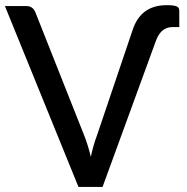

<svg xmlns="http://www.w3.org/2000/svg" viewBox="-20 -742 742 762"><path d="M387 0H291.5L-0.5 -718H84.5Q110.5 -718 120.5 -693L314.5 -203.5Q329 -167 340.5 -119.5Q350.5 -167 364.5 -203.5L506 -622Q538 -721.5 641.5 -721.5Q670 -721.5 680.8 -716.8Q691.5 -712 691.5 -701V-634.5H664.5Q619.5 -634.5 599.5 -582Z"/></svg>

Font: Verano Sans Medium
Style: Regular
Weight: 500
Designer: Lukasz Dziedzic with Adam Twardoch and Botio Nikoltchev
Foundry: tyPoland Lukasz Dziedzic
Version: Version 3.001;December 28, 2019;FontCreator 12.0.0.2547 64-b